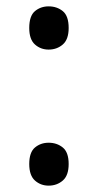

<svg xmlns="http://www.w3.org/2000/svg" viewBox="-20 -570 308 604"><path d="M72 -54Q72 -91 90 -106Q108 -121 133 -121Q159 -121 177.5 -106Q196 -91 196 -54Q196 -18 177.5 -2Q159 14 133 14Q108 14 90 -2Q72 -18 72 -54ZM72 -482Q72 -520 90 -535Q108 -550 133 -550Q159 -550 177.5 -535Q196 -520 196 -482Q196 -446 177.5 -430Q159 -414 133 -414Q108 -414 90 -430Q72 -446 72 -482Z"/></svg>

Font: Noto Sans Tangsa
Style: Regular
Weight: 400
Designer: David Williams
Foundry: Google LLC
Version: Version 1.504